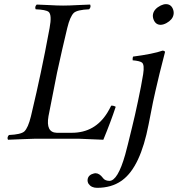

<svg xmlns="http://www.w3.org/2000/svg" viewBox="-20 -672 861 930"><path d="M214.8 -108.9Q201.2 -30.3 254.9 -28.8H327.6Q440.4 -28.8 500.5 -127Q509.8 -142.1 518.6 -160.2Q529.8 -161.1 540.5 -154.8Q517.1 -83.5 480.5 4.9Q480 4.9 362.3 0H149.4Q134.3 0 90.3 2Q42.5 4.4 18.6 4.9Q12.7 -6.8 23.4 -18.1Q80.6 -20.5 97.7 -35.2Q116.2 -52.7 129.9 -108.9Q159.7 -234.4 177.7 -320.8Q197.3 -412.1 220.2 -536.1Q232.4 -600.6 215.3 -614.7Q201.7 -625 152.8 -627Q147 -638.7 157.7 -649.9Q180.2 -649.4 215.3 -647.5Q258.3 -645 285.6 -645Q314 -645 358.9 -647.5Q395.5 -649.4 416.5 -649.9Q422.4 -638.2 411.6 -627Q354.5 -624.5 337.9 -609.9Q319.3 -592.3 305.7 -536.1Q281.2 -434.6 256.3 -319.8Q252 -296.9 214.8 -108.9ZM721.2 -604Q726.6 -629.4 758.8 -645.5Q772.5 -651.9 783.7 -651.9Q810.5 -651.9 819.3 -623.5Q822.8 -611.3 820.3 -600.1Q815.4 -576.2 786.1 -560.1Q771.5 -552.2 758.3 -551.8Q733.4 -551.8 723.6 -578.1Q718.8 -591.3 721.2 -604ZM673.3 -312Q680.7 -358.9 667.5 -369.1Q656.7 -377 622.6 -379.9Q621.6 -392.1 624.5 -397.9Q721.7 -410.6 767.6 -426.8Q778.8 -425.8 779.3 -419.9Q778.8 -418.5 752.9 -315.9Q729.5 -218.3 721.2 -178.2Q713.9 -143.1 699.7 -68.8Q660.2 135.7 573.2 200.2Q569.8 202.6 567.9 204.1Q519.5 237.8 450.2 237.8Q422.9 237.8 409.2 218.8Q402.3 207.5 404.8 194.8Q409.2 174.3 435.5 168Q439.9 167 442.4 167Q461.4 167 478.5 189.9Q480.5 192.4 481 192.9Q490.2 203.6 509.8 204.1Q550.3 204.1 586.4 77.1Q595.7 43.9 619.6 -55.2Q633.8 -112.3 648.4 -182.1Q664.6 -257.8 673.3 -312Z"/></svg>

Font: Linux Libertine Display Slanted O
Style: Slanted
Weight: 400
Designer: Philipp H. Poll
Foundry: Philipp H. Poll
Version: Version 5.0.9